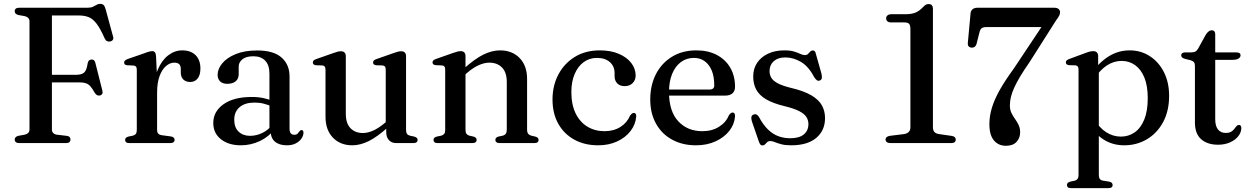

<svg xmlns="http://www.w3.org/2000/svg" viewBox="-20 -740 6469 993"><path d="M433.5 -700Q450.5 -700 461 -705.2Q471.5 -710.5 480 -715.2Q488.5 -720 497.5 -720Q509.5 -720 515.8 -714Q522 -708 526 -693.5L565 -550Q568 -540 563.2 -533.5Q558.5 -527 549 -525.5Q541 -524 533.8 -527.2Q526.5 -530.5 521.5 -541Q499 -592 479.8 -617.2Q460.5 -642.5 439 -651.2Q417.5 -660 386.5 -660H248.5V-70Q248.5 -59.5 254.8 -52.5Q261 -45.5 273.5 -43.5L324.5 -37.5Q335.5 -36 340 -31.2Q344.5 -26.5 344.5 -17.5Q344.5 -10 339 -5Q333.5 0 321 0H80Q67.5 0 61.8 -5Q56 -10 56 -17.5Q56 -32.5 74.5 -37.5L108 -43.5Q120 -46.5 126.2 -53Q132.5 -59.5 132.5 -70V-630Q132.5 -640.5 126.2 -647Q120 -653.5 108 -656.5L74.5 -662.5Q56 -667.5 56 -682.5Q56 -690.5 61.8 -695.2Q67.5 -700 80 -700ZM198 -353H372Q403 -353 415.8 -365.2Q428.5 -377.5 433.5 -413Q435.5 -422.5 440 -427Q444.5 -431.5 452 -432Q468.5 -434 473 -415.5L509.5 -271Q512 -261 509 -255Q506 -249 498.5 -246.5Q490.5 -244.5 483.5 -247.2Q476.5 -250 471 -258.5Q458.5 -281 448 -293Q437.5 -305 424.2 -309.5Q411 -314 390.5 -314H198Z M775.5 -260.5Q775.5 -331.5 796.2 -380.2Q817 -429 850.5 -454.2Q884 -479.5 922 -479.5Q967 -479.5 991.8 -454.5Q1016.5 -429.5 1016.5 -385.5Q1016.5 -351.5 1002 -333.8Q987.5 -316 964 -316Q941 -316 928 -329Q915 -342 915 -365.5V-382.5Q915 -399.5 907 -407.8Q899 -416 881 -416Q859.5 -416 839 -398.8Q818.5 -381.5 805.5 -347.2Q792.5 -313 792.5 -260.5ZM787 -450 792.5 -331.5V-68Q792.5 -55.5 798.2 -49Q804 -42.5 818 -40.5L863 -34.5Q873 -33 878 -28.5Q883 -24 883 -16.5Q883 -9 877.2 -4.5Q871.5 0 860.5 0H649Q637.5 0 632.2 -4.5Q627 -9 627 -16Q627 -22.5 631 -26.8Q635 -31 643.5 -33.5L667.5 -38.5Q677.5 -41 682.5 -47.8Q687.5 -54.5 687.5 -67.5V-379Q687.5 -390 683.8 -395Q680 -400 671.5 -401L637.5 -402.5Q629 -403.5 625.5 -407Q622 -410.5 622 -416.5Q622 -422.5 626.2 -426.8Q630.5 -431 641 -435L723.5 -463.5Q742.5 -471 752 -473.2Q761.5 -475.5 767.5 -475.5Q776.5 -475.5 781.2 -469.5Q786 -463.5 787 -450Z M1380 -61V-71L1373.5 -74V-359.5Q1373.5 -403 1351.8 -426Q1330 -449 1290.5 -449Q1252.5 -449 1233.5 -433.2Q1214.5 -417.5 1214.5 -396V-357Q1214.5 -332.5 1198.8 -319.5Q1183 -306.5 1155.5 -306.5Q1131 -306.5 1118.2 -319.2Q1105.5 -332 1105.5 -353Q1105.5 -383.5 1129.5 -412.5Q1153.5 -441.5 1199 -460.2Q1244.5 -479 1310 -479Q1395 -479 1436.2 -442.5Q1477.5 -406 1477.5 -344.5V-74Q1477.5 -58 1483.8 -50.5Q1490 -43 1501 -43Q1513.5 -43 1518.8 -48.5Q1524 -54 1528 -60Q1530.5 -63 1533.2 -65.2Q1536 -67.5 1539.5 -67.5Q1544.5 -67.5 1547 -63.8Q1549.5 -60 1549.5 -54Q1549.5 -39.5 1539.8 -24.5Q1530 -9.5 1511 1Q1492 11.5 1464 11.5Q1424.5 11.5 1402.2 -7.2Q1380 -26 1380 -61ZM1083 -104Q1083 -163 1135.8 -200.8Q1188.5 -238.5 1282.5 -238.5Q1316.5 -238.5 1344.8 -232.2Q1373 -226 1394.5 -216L1386.5 -189.5Q1366 -198 1344.2 -203.8Q1322.5 -209.5 1296.5 -209.5Q1247 -209.5 1219.2 -185.8Q1191.5 -162 1191.5 -121Q1191.5 -80.5 1214.2 -59Q1237 -37.5 1273 -37.5Q1306 -37.5 1336.8 -52.5Q1367.5 -67.5 1389.5 -95.5L1400 -72.5Q1370.5 -32.5 1324 -10.5Q1277.5 11.5 1225.5 11.5Q1162.5 11.5 1122.8 -19.8Q1083 -51 1083 -104Z M1977.5 -57V-90.5L1975 -93V-379.5Q1975 -390.5 1971.2 -395.5Q1967.5 -400.5 1959 -401.5L1925 -402.5Q1916.5 -404 1913 -407.5Q1909.5 -411 1909.5 -416.5Q1909.5 -423 1913.5 -427.2Q1917.5 -431.5 1928.5 -435L2012.5 -464.5Q2027.5 -470 2037.2 -472.5Q2047 -475 2055 -475Q2067.5 -475 2073.8 -468.2Q2080 -461.5 2080 -449.5V-68Q2080 -54.5 2085 -47.8Q2090 -41 2099.5 -38.5L2122.5 -33.5Q2131.5 -31 2135.8 -26.8Q2140 -22.5 2140 -16Q2140 -9 2134.5 -4.5Q2129 0 2117.5 0H2028.5Q2005.5 0 1991.5 -15.2Q1977.5 -30.5 1977.5 -57ZM1663.5 -136V-379.5Q1663.5 -390.5 1659.8 -395.5Q1656 -400.5 1647.5 -401.5L1613.5 -402.5Q1605 -404 1601.5 -407.5Q1598 -411 1598 -416.5Q1598 -423 1602 -427.2Q1606 -431.5 1617 -435L1701 -464.5Q1717 -470.5 1726.5 -472.8Q1736 -475 1742.5 -475Q1755.5 -475 1762 -468.2Q1768.5 -461.5 1768.5 -449.5V-151.5Q1768.5 -101.5 1792.8 -76.8Q1817 -52 1857.5 -52Q1882 -52 1910.5 -64.8Q1939 -77.5 1972 -105.5L1993.5 -123.5L2012.5 -104.5L1990.5 -85.5Q1931.5 -32 1887 -10.2Q1842.5 11.5 1802 11.5Q1740 11.5 1701.8 -28.2Q1663.5 -68 1663.5 -136Z M2387.5 -450V-68Q2387.5 -54.5 2392.5 -48Q2397.5 -41.5 2407 -38.5L2429.5 -33.5Q2445 -28.5 2445 -17Q2445 0 2422.5 0H2243.5Q2232.5 0 2227.2 -4.5Q2222 -9 2222 -16Q2222 -22.5 2226 -26.8Q2230 -31 2238.5 -33.5L2262.5 -38.5Q2272.5 -41.5 2277.5 -48Q2282.5 -54.5 2282.5 -67.5V-379.5Q2282.5 -391 2278.8 -395.8Q2275 -400.5 2266.5 -401.5L2232.5 -403Q2224 -404.5 2220.5 -408Q2217 -411.5 2217 -417Q2217 -423.5 2221 -427.5Q2225 -431.5 2236 -435.5L2320 -465Q2335.5 -470.5 2345 -473Q2354.5 -475.5 2362.5 -475.5Q2375 -475.5 2381.2 -468.8Q2387.5 -462 2387.5 -450ZM2373.5 -344 2354 -363.5 2376 -382.5Q2435.5 -436 2480.2 -457.8Q2525 -479.5 2566 -479.5Q2629 -479.5 2667.5 -439.8Q2706 -400 2706 -332V-70Q2706 -55.5 2711.8 -48.2Q2717.5 -41 2727.5 -38.5L2749 -33.5Q2757.5 -31 2761.5 -26.8Q2765.5 -22.5 2765.5 -16Q2765.5 -9 2760.2 -4.5Q2755 0 2743.5 0H2564.5Q2542 0 2542 -17Q2542 -28.5 2557 -33.5L2580.5 -38.5Q2591.5 -41.5 2596.2 -48.8Q2601 -56 2601 -70V-316Q2601 -366 2576.2 -391Q2551.5 -416 2510.5 -416Q2485.5 -416 2456.5 -403.2Q2427.5 -390.5 2395 -362.5Z M3267.5 -349.5Q3267.5 -326 3252 -310.2Q3236.5 -294.5 3211 -294.5Q3186 -294.5 3172.2 -308.8Q3158.5 -323 3158.5 -346.5V-362.5Q3158.5 -397.5 3134 -419Q3109.5 -440.5 3067 -440.5Q3028.5 -440.5 2998.8 -418.8Q2969 -397 2952 -357.2Q2935 -317.5 2935 -264Q2935 -199 2957 -153.8Q2979 -108.5 3018 -85Q3057 -61.5 3106.5 -61.5Q3154 -61.5 3188.8 -83.5Q3223.5 -105.5 3238.5 -142Q3245 -150 3249 -153Q3253 -156 3258.5 -156Q3265 -156 3268 -150.5Q3271 -145 3270.5 -137.5Q3267 -96 3241 -62.2Q3215 -28.5 3171.8 -8.5Q3128.5 11.5 3073.5 11.5Q3003.5 11.5 2950.2 -17.8Q2897 -47 2867.2 -100.2Q2837.5 -153.5 2837.5 -225.5Q2837.5 -297 2867.8 -354.5Q2898 -412 2953 -445.8Q3008 -479.5 3082 -479.5Q3139 -479.5 3180.8 -461.5Q3222.5 -443.5 3245 -414Q3267.5 -384.5 3267.5 -349.5Z M3781.5 -291.5Q3781.5 -269 3768.2 -257.2Q3755 -245.5 3729.5 -245.5H3410V-277H3650Q3674 -277 3674 -298.5Q3674 -365.5 3645.2 -403Q3616.5 -440.5 3568.5 -440.5Q3530.5 -440.5 3501.5 -419Q3472.5 -397.5 3456.2 -357.8Q3440 -318 3440 -264Q3440 -164.5 3487.8 -113Q3535.5 -61.5 3612.5 -61.5Q3662 -61.5 3698.2 -84Q3734.5 -106.5 3749.5 -143.5Q3755.5 -151.5 3759.8 -154.8Q3764 -158 3769 -158Q3776 -158 3779 -152.2Q3782 -146.5 3781.5 -138.5Q3778.5 -97 3751.8 -63Q3725 -29 3680.5 -8.8Q3636 11.5 3579.5 11.5Q3509.5 11.5 3456 -17.8Q3402.5 -47 3372.8 -100.5Q3343 -154 3343 -225.5Q3343 -298.5 3372 -355.8Q3401 -413 3454.8 -446.2Q3508.5 -479.5 3582 -479.5Q3643 -479.5 3688 -455.5Q3733 -431.5 3757.2 -389.2Q3781.5 -347 3781.5 -291.5Z M4041 -443Q4003.5 -443 3981.8 -423.5Q3960 -404 3960 -373Q3960 -353.5 3969 -338Q3978 -322.5 4001.5 -309.8Q4025 -297 4068.5 -286Q4137.5 -270 4176.5 -246.8Q4215.5 -223.5 4231.2 -194.2Q4247 -165 4247 -129Q4247 -65.5 4201.8 -27Q4156.5 11.5 4072 11.5Q4041 11.5 4020.8 6Q4000.5 0.5 3987.2 -5Q3974 -10.5 3964 -10.5Q3954 -10.5 3948 -5Q3942 0.5 3937 6.2Q3932 12 3923 12Q3916.5 12 3912.8 7.8Q3909 3.5 3905 -7L3868.5 -113Q3864.5 -126.5 3866.2 -135.2Q3868 -144 3877 -147.5Q3886 -151 3893 -147.5Q3900 -144 3905.5 -134.5Q3927.5 -93.5 3953 -69.2Q3978.5 -45 4007.2 -35Q4036 -25 4066.5 -25Q4114 -25 4137.5 -45Q4161 -65 4161 -98Q4161 -118 4151 -134.2Q4141 -150.5 4114.8 -164.5Q4088.5 -178.5 4039.5 -190.5Q3979 -205 3943 -226Q3907 -247 3891.2 -276.5Q3875.5 -306 3875.5 -344.5Q3875.5 -384.5 3895.5 -414.8Q3915.5 -445 3951.8 -462.2Q3988 -479.5 4036.5 -479.5Q4068 -479.5 4087.5 -473.2Q4107 -467 4119.8 -461Q4132.5 -455 4142.5 -455Q4153 -455 4159 -461Q4165 -467 4170.2 -473Q4175.5 -479 4184 -479Q4189.5 -479 4193.8 -475Q4198 -471 4199.5 -461.5L4228 -361Q4231.5 -346.5 4230.5 -337Q4229.5 -327.5 4220 -323.5Q4211 -320.5 4204.5 -325.2Q4198 -330 4190.5 -341.5Q4162 -396.5 4122.5 -419.8Q4083 -443 4041 -443Z M4589.5 -624H4658Q4674.5 -624 4681.5 -616.8Q4688.5 -609.5 4688.5 -589.5V-82Q4688.5 -66 4679.8 -57.5Q4671 -49 4655.5 -46.5L4582 -37.5Q4560 -33.5 4560 -18.5Q4560 -10 4566.5 -5Q4573 0 4585 0H4899.5Q4911.5 0 4917.2 -4.8Q4923 -9.5 4923 -18Q4923 -33.5 4903 -37L4837 -46.5Q4820 -49 4812.5 -57.5Q4805 -66 4805 -82V-694Q4805 -719 4783 -719Q4775 -719 4768.8 -715.8Q4762.5 -712.5 4755.5 -705Q4735 -683 4714.8 -674.8Q4694.5 -666.5 4664.5 -666.5H4590.5Q4577.5 -666.5 4570.2 -660.5Q4563 -654.5 4563 -645.5Q4563 -635.5 4569.5 -629.8Q4576 -624 4589.5 -624Z M5375.5 -614 5396 -600H5082Q5065.5 -600 5057.5 -594.2Q5049.5 -588.5 5046 -574L5030.5 -512.5Q5028 -504 5022 -498.8Q5016 -493.5 5006.5 -493.5Q4995.5 -494 4990 -500Q4984.5 -506 4985.5 -518.5L4999.5 -670Q5000.5 -684 5009.8 -692Q5019 -700 5036 -700H5432Q5447 -700 5454.8 -693.5Q5462.5 -687 5462.5 -676Q5462.5 -668.5 5458.5 -660Q5454.5 -651.5 5441.5 -634L5305 -419Q5276 -377.5 5256.2 -344.5Q5236.5 -311.5 5224.8 -285.2Q5213 -259 5208 -237Q5203 -215 5203 -194.5Q5203 -172.5 5211 -156Q5219 -139.5 5229.5 -125Q5240 -110.5 5248 -94Q5256 -77.5 5256 -55.5Q5256 -26 5237.2 -6Q5218.5 14 5182.5 14Q5144 14 5120.5 -13.8Q5097 -41.5 5097 -97.5Q5097 -139.5 5109.8 -182Q5122.5 -224.5 5150.2 -274Q5178 -323.5 5224 -386.5Z M5659.5 -450V-388.5L5663 -380V165Q5663 178.5 5668 185.2Q5673 192 5683 194L5717 199.5Q5726 201.5 5730.2 206Q5734.5 210.5 5734.5 217Q5734.5 224.5 5729 228.8Q5723.5 233 5712 233H5519.5Q5508.5 233 5503.2 228.8Q5498 224.5 5498 217Q5498 210.5 5502 206.2Q5506 202 5514.5 199.5L5538.5 194.5Q5548 192 5553 185.2Q5558 178.5 5558 165.5V-380Q5558 -391 5554.2 -396Q5550.5 -401 5542 -402L5508 -403Q5499.5 -404.5 5496 -408Q5492.5 -411.5 5492.5 -417Q5492.5 -423.5 5496.5 -427.5Q5500.5 -431.5 5511.5 -435.5L5591.5 -465Q5606.5 -471 5616.2 -473.2Q5626 -475.5 5633.5 -475.5Q5646.5 -475.5 5653 -468.8Q5659.5 -462 5659.5 -450ZM5639 -331.5 5623 -357.5Q5661.5 -415 5712 -447.2Q5762.5 -479.5 5822.5 -479.5Q5881 -479.5 5927.2 -449.2Q5973.5 -419 6000 -366.2Q6026.5 -313.5 6026.5 -244.5Q6026.5 -166 5995.5 -108.5Q5964.5 -51 5911.8 -19.8Q5859 11.5 5794.5 11.5Q5735.5 11.5 5689 -17.5Q5642.5 -46.5 5614.5 -100L5638.5 -125Q5664.5 -80 5700.2 -56.8Q5736 -33.5 5777 -33.5Q5816.5 -33.5 5848 -55.2Q5879.5 -77 5897.8 -121.2Q5916 -165.5 5916 -232.5Q5916 -296.5 5898.5 -339Q5881 -381.5 5850.5 -403.2Q5820 -425 5781 -425Q5741 -425 5705 -401.8Q5669 -378.5 5639 -331.5Z M6137.5 -428.5 6110.5 -435Q6098 -438.5 6093.5 -443Q6089 -447.5 6089 -453.5Q6089 -461 6094.2 -465Q6099.5 -469 6109 -469H6141Q6154 -469 6162 -473.2Q6170 -477.5 6176.5 -488.5L6217 -562Q6224.5 -573 6231.8 -578.2Q6239 -583.5 6247 -583.5Q6255.5 -583.5 6260.2 -578.2Q6265 -573 6265 -563V-123Q6265 -88.5 6279.2 -70.5Q6293.5 -52.5 6319 -52.5Q6337 -52.5 6347 -58.5Q6357 -64.5 6363 -72.5Q6369 -80.5 6374.2 -86.8Q6379.5 -93 6387 -94Q6393 -94 6396.5 -90Q6400 -86 6400 -77Q6399.5 -55 6384.2 -35.5Q6369 -16 6341.8 -3.8Q6314.5 8.5 6280 8.5Q6224.5 8.5 6192.2 -20Q6160 -48.5 6160 -106.5V-400Q6160 -412 6155 -418.2Q6150 -424.5 6137.5 -428.5ZM6218 -430.5V-469H6375Q6385 -469 6390.5 -465.2Q6396 -461.5 6396 -454Q6396 -444 6385.5 -437.2Q6375 -430.5 6353 -430.5Z"/></svg>

Font: Fraunces 17pt
Style: Regular
Weight: 400
Version: Version 1.000;[b76b70a41]